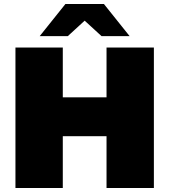

<svg xmlns="http://www.w3.org/2000/svg" viewBox="-20 -937 844 957"><path d="M747 -700H511V-452H293V-700H57V0H293V-258H511V0H747ZM486 -757H626L498 -917H306L178 -757H318L402 -834Z"/></svg>

Font: Montserrat Custom Black
Style: Regular
Weight: 900
Designer: Julieta Ulanovsky
Foundry: Julieta Ulanovsky
Version: Version 7.200